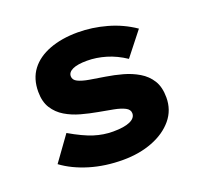

<svg xmlns="http://www.w3.org/2000/svg" viewBox="-99 -638 798 760"><g transform="rotate(-20 300.0 -258.0)"><path d="M297 10Q222 10 157.5 -9.5Q93 -29 47 -63L122 -167Q179 -134 218.5 -121.5Q258 -109 298 -109Q345 -109 369.5 -120Q394 -131 394 -151Q394 -167 376.5 -176Q359 -185 330.5 -190.5Q302 -196 268 -202Q234 -208 199.5 -217.5Q165 -227 136.5 -244Q108 -261 90.5 -288.5Q73 -316 73 -358Q73 -413 101 -450Q129 -487 180.5 -506.5Q232 -526 300 -526Q360 -526 421 -509Q482 -492 533 -457L455 -358Q416 -384 375.5 -396Q335 -408 296 -408Q256 -408 235.5 -398.5Q215 -389 215 -372Q215 -356 232.5 -347.5Q250 -339 279.5 -334Q309 -329 344 -323.5Q379 -318 413.5 -308.5Q448 -299 477.5 -281.5Q507 -264 524.5 -236Q542 -208 542 -164Q542 -111 509.5 -72Q477 -33 421.5 -11.5Q366 10 297 10Z"/></g></svg>

Font: Red Hat Mono
Style: Regular
Weight: 300
Monospace: yes
Designer: Pentagram, MCKL
Foundry: Pentagram, MCKL
Version: Version 1.023